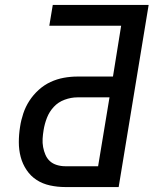

<svg xmlns="http://www.w3.org/2000/svg" viewBox="-20 -755 640 775"><path d="M243 0Q212 0 182 -6.5Q152 -13 128 -28.5Q104 -44 87.5 -68.5Q71 -93 63.5 -121.5Q56 -150 56 -181Q56 -212 61 -243Q65 -270 74 -297Q83 -324 98.5 -348Q114 -372 136 -392Q158 -412 184 -424Q210 -436 237.5 -441Q265 -446 292 -446H436L469 -651H179L193 -735H580L459 0ZM243 -84H376L422 -362H292Q267 -362 241 -352.5Q215 -343 197 -323.5Q179 -304 169.5 -279.5Q160 -255 156 -230Q153 -212 152 -195Q151 -178 154 -161.5Q157 -145 163.5 -130Q170 -115 181.5 -104.5Q193 -94 209.5 -89Q226 -84 243 -84Z"/></svg>

Font: Iosevka Aile Medium Oblique
Style: Regular
Weight: 500
Italic angle: -9°
Designer: Belleve Invis
Foundry: Belleve Invis
Version: Version 31.1.0; ttfautohint (v1.8.4)